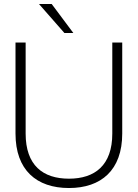

<svg xmlns="http://www.w3.org/2000/svg" viewBox="-20 -934 693 966"><path d="M327 12C489 12 595 -78 595 -262V-720H545V-262C545 -102 457 -35 327 -35C196 -35 109 -102 109 -262V-720H58V-262C58 -78 164 12 327 12ZM176 -914 304 -768H349L240 -914Z"/></svg>

Font: Aspekta 200
Style: Regular
Weight: 200
Designer: Ivo Dolenc
Version: Version 2.000